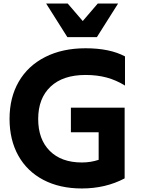

<svg xmlns="http://www.w3.org/2000/svg" viewBox="-20 -1052 802 1086"><path d="M34 -380Q34 -500 86 -590Q138 -680 235.5 -729.5Q333 -779 464 -779Q601 -779 687 -733V-568Q637 -599 583 -613.5Q529 -628 464 -628Q336 -628 266 -562Q196 -496 196 -379Q196 -264 261.5 -198.5Q327 -133 443 -133Q493 -133 538 -148V-304H381V-443H685V-43Q577 14 443 14Q318 14 225.5 -34.5Q133 -83 83.5 -172Q34 -261 34 -380ZM241 -1032H363L448 -933L533 -1032H648L528 -842H361Z"/></svg>

Font: Application
Style: Bold
Weight: 700
Designer: Wei Huang
Foundry: Wei Huang
Version: Version 0.012